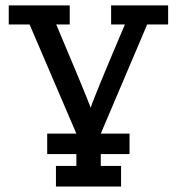

<svg xmlns="http://www.w3.org/2000/svg" viewBox="-20 -492 652 707"><path d="M12.2 -401.9V-472.2H236.8V-401.9H187Q290 -158.7 314 -95.2Q321.8 -124 439.9 -401.9H389.2V-472.2H599.1V-401.9H522L351.1 0H457V75.2H351.1V119.1H425.8V194.8H186V119.1H261.2V75.2H153.8V0H261.2L88.9 -401.9Z"/></svg>

Font: CMU Concrete
Style: Bold
Weight: 700
Version: Version 0.7.0